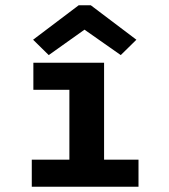

<svg xmlns="http://www.w3.org/2000/svg" viewBox="-20 -705 640 725"><path d="M100 0V-102H242V-366H106V-468H373V-102H503V0ZM164 -497 105 -555 277 -685H323L495 -555L436 -497L299 -593Z"/></svg>

Font: Inconsolata Expanded ExtraBold
Style: Regular
Weight: 800
Width: 7
Monospace: yes
Designer: Raph Levien, Cyreal, Brenton Simpson
Foundry: Raph Levien, Cyreal, Google
Version: Version 3.001; ttfautohint (v1.8.2.53-6de2)